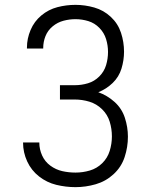

<svg xmlns="http://www.w3.org/2000/svg" viewBox="-20 -763 616 791"><path d="M291 8Q333 8 374.5 -4Q416 -16 448 -45.5Q480 -75 493.5 -116Q507 -157 507 -200Q507 -239 494.5 -277.5Q482 -316 452 -343Q422 -370 385 -383Q418 -396 444 -421Q470 -446 480.5 -480.5Q491 -515 491 -550Q491 -590 478.5 -628Q466 -666 436.5 -693.5Q407 -721 368.5 -732Q330 -743 291 -743Q253 -743 216.5 -733.5Q180 -724 150.5 -699.5Q121 -675 106 -639.5Q91 -604 91 -567V-563H158V-565Q158 -591 167.5 -614.5Q177 -638 197 -654.5Q217 -671 241.5 -677.5Q266 -684 291 -684Q318 -684 344 -676Q370 -668 389.5 -648Q409 -628 417 -602Q425 -576 425 -549Q425 -521 417 -494.5Q409 -468 389 -448Q369 -428 342.5 -420Q316 -412 288 -412H227V-353H288Q319 -353 348.5 -344Q378 -335 400.5 -313Q423 -291 432 -261.5Q441 -232 441 -201Q441 -171 432 -141.5Q423 -112 401 -90.5Q379 -69 350 -60.5Q321 -52 291 -52Q263 -52 236.5 -58Q210 -64 187.5 -80.5Q165 -97 153.5 -122.5Q142 -148 142 -175V-176H75V-175Q75 -135 92 -98Q109 -61 141 -36Q173 -11 212 -1.5Q251 8 291 8Z"/></svg>

Font: Iosevka Sparkle Light
Style: Regular
Weight: 300
Designer: Belleve Invis
Foundry: Belleve Invis
Version: Version 4.5.0; ttfautohint (v1.8.3)